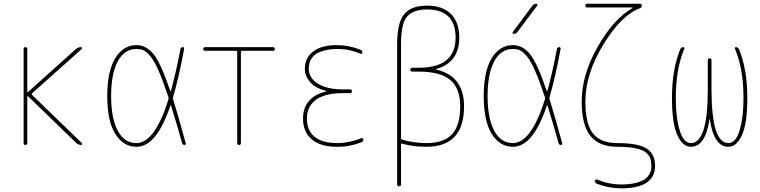

<svg xmlns="http://www.w3.org/2000/svg" viewBox="-20 -770 4040 1020"><path d="M105.5 -9.8V-509.8Q105.5 -519.5 115.2 -519.5Q125 -519.5 125 -509.8V-283.2Q125 -282.2 126.5 -281.2Q127.9 -280.3 128.9 -281.2L383.8 -509.8Q395.5 -519.5 410.2 -519.5Q414.1 -519.5 415.5 -516.1Q417 -512.7 414.1 -509.8L149.4 -273.4Q146.5 -270.5 149.4 -266.6L415 -9.8Q417 -7.8 416 -3.9Q415 0 411.1 0Q398.4 0 385.7 -9.8L128.9 -258.8Q127 -259.8 125 -257.8V-9.8Q125 0 115.2 0Q105.5 0 105.5 -9.8Z M705.1 -509.8Q640.6 -509.8 605.5 -443.8Q570.3 -377.9 570.3 -259.8Q570.3 -141.6 605.5 -75.7Q640.6 -9.8 705.1 -9.8Q801.8 -9.8 875 -242.2Q876 -248 875 -252.9Q846.7 -338.9 823.2 -392.6Q799.8 -446.3 779.3 -470.7Q758.8 -495.1 743.2 -502.4Q727.5 -509.8 705.1 -509.8ZM705.1 9.8Q635.7 9.8 592.8 -58.1Q549.8 -126 549.8 -259.8Q549.8 -391.6 592.3 -460.9Q634.8 -530.3 705.1 -530.3Q756.8 -530.3 795.9 -481.9Q835 -433.6 884.8 -286.1Q884.8 -285.2 886.2 -285.2Q887.7 -285.2 887.7 -286.1Q912.1 -371.1 938.5 -508.8Q940.4 -519.5 950.2 -519.5Q960 -519.5 958 -509.8Q931.6 -365.2 899.4 -252.9Q897.5 -248 899.4 -243.2Q924.8 -163.1 966.8 -8.8Q968.8 0 960 0Q950.2 0 947.3 -9.8Q928.7 -80.1 888.7 -209Q887.7 -210.9 885.7 -210.9Q812.5 9.8 705.1 9.8Z M1070.3 -500Q1060.5 -500 1060.1 -509.8Q1059.6 -519.5 1070.3 -519.5H1429.7Q1439.5 -519.5 1439.9 -509.8Q1440.4 -500 1429.7 -500H1264.6Q1259.8 -500 1259.8 -495.1V-9.8Q1259.8 0 1250 0Q1240.2 0 1240.2 -9.8V-495.1Q1240.2 -500 1235.4 -500Z M1712.9 -284.2Q1713.9 -284.2 1713.9 -285.2Q1713.9 -287.1 1711.9 -287.1Q1655.3 -301.8 1627.4 -334Q1599.6 -366.2 1599.6 -405.3Q1599.6 -462.9 1644 -496.6Q1688.5 -530.3 1769.5 -530.3Q1833 -530.3 1894.5 -505.9Q1904.3 -502.9 1905.3 -491.2Q1905.3 -487.3 1902.3 -485.4Q1899.4 -483.4 1894.5 -484.4Q1835 -510.7 1769.5 -509.8Q1744.1 -509.8 1722.2 -505.9Q1700.2 -502 1675.3 -492.2Q1650.4 -482.4 1635.3 -459.5Q1620.1 -436.5 1620.1 -405.3Q1620.1 -356.4 1668.5 -325.7Q1716.8 -294.9 1804.7 -294.9H1839.8Q1849.6 -294.9 1849.6 -285.2Q1849.6 -275.4 1839.8 -275.4H1804.7Q1707 -275.4 1658.7 -240.2Q1610.4 -205.1 1610.4 -139.6Q1610.4 -76.2 1651.9 -43Q1693.4 -9.8 1769.5 -9.8Q1835 -9.8 1899.4 -36.1Q1903.3 -37.1 1906.7 -35.2Q1910.2 -33.2 1910.2 -29.3Q1910.2 -18.6 1899.4 -13.7Q1835.9 10.7 1769.5 9.8Q1682.6 9.8 1636.2 -29.8Q1589.8 -69.3 1589.8 -139.6Q1589.8 -253.9 1712.9 -284.2Z M2110.4 -535.2V-35.2Q2110.4 -30.3 2116.2 -28.3Q2172.9 -10.7 2245.1 -9.8Q2337.9 -9.8 2381.3 -56.6Q2424.8 -103.5 2424.8 -205.1Q2424.8 -300.8 2372.1 -345.2Q2319.3 -389.6 2205.1 -389.6H2169.9Q2160.2 -389.6 2160.2 -399.9Q2160.2 -410.2 2169.9 -410.2H2205.1Q2400.4 -410.2 2400.4 -570.3Q2400.4 -644.5 2362.3 -682.1Q2324.2 -719.7 2250 -719.7Q2175.8 -719.7 2143.1 -682.6Q2110.4 -645.5 2110.4 -535.2ZM2089.8 210V-535.2Q2089.8 -648.4 2127 -694.3Q2164.1 -740.2 2250 -740.2Q2330.1 -740.2 2375 -696.3Q2419.9 -652.3 2419.9 -570.3Q2419.9 -438.5 2297.9 -403.3Q2295.9 -403.3 2295.9 -401.4Q2295.9 -400.4 2296.9 -400.4Q2445.3 -367.2 2445.3 -205.1Q2445.3 9.8 2245.1 9.8Q2175.8 9.8 2116.2 -6.8Q2110.4 -8.8 2110.4 -3.9V210Q2110.4 219.7 2100.1 219.7Q2089.8 219.7 2089.8 210Z M2709 -589.8Q2705.1 -589.8 2703.6 -593.3Q2702.1 -596.7 2704.1 -599.6L2808.6 -740.2Q2816.4 -750 2829.1 -750Q2833 -750 2834.5 -746.6Q2835.9 -743.2 2834 -740.2L2728.5 -599.6Q2720.7 -589.8 2709 -589.8ZM2705.1 -509.8Q2640.6 -509.8 2605.5 -443.8Q2570.3 -377.9 2570.3 -259.8Q2570.3 -141.6 2605.5 -75.7Q2640.6 -9.8 2705.1 -9.8Q2801.8 -9.8 2875 -242.2Q2876 -248 2875 -252.9Q2846.7 -338.9 2823.2 -392.6Q2799.8 -446.3 2779.3 -470.7Q2758.8 -495.1 2743.2 -502.4Q2727.5 -509.8 2705.1 -509.8ZM2705.1 9.8Q2635.7 9.8 2592.8 -58.1Q2549.8 -126 2549.8 -259.8Q2549.8 -391.6 2592.3 -460.9Q2634.8 -530.3 2705.1 -530.3Q2756.8 -530.3 2795.9 -481.9Q2835 -433.6 2884.8 -286.1Q2884.8 -285.2 2886.2 -285.2Q2887.7 -285.2 2887.7 -286.1Q2912.1 -371.1 2938.5 -508.8Q2940.4 -519.5 2950.2 -519.5Q2960 -519.5 2958 -509.8Q2931.6 -365.2 2899.4 -252.9Q2897.5 -248 2899.4 -243.2Q2924.8 -163.1 2966.8 -8.8Q2968.8 0 2960 0Q2950.2 0 2947.3 -9.8Q2928.7 -80.1 2888.7 -209Q2887.7 -210.9 2885.7 -210.9Q2812.5 9.8 2705.1 9.8Z M3338.9 -726.6Q3340.8 -726.6 3340.8 -728.5Q3340.8 -729.5 3339.8 -730.5H3099.6Q3089.8 -730.5 3089.8 -740.2Q3089.8 -750 3099.6 -750H3379.9Q3389.6 -750 3389.6 -740.2Q3389.6 -731.4 3380.9 -726.6Q3281.2 -690.4 3185.5 -533.7Q3089.8 -377 3089.8 -230.5Q3089.8 -110.4 3130.9 -60.1Q3171.9 -9.8 3259.8 -9.8Q3370.1 -9.8 3415 19Q3460 47.9 3460 110.4Q3460 230.5 3280.3 230.5Q3213.9 230.5 3151.4 206.1Q3140.6 202.1 3139.6 191.4Q3139.6 187.5 3143.6 185.1Q3147.5 182.6 3151.4 183.6Q3215.8 210 3280.3 210Q3325.2 210 3357.4 201.7Q3389.6 193.4 3405.3 182.6Q3420.9 171.9 3429.7 155.3Q3438.5 138.7 3439.5 130.4Q3440.4 122.1 3440.4 110.4Q3440.4 86.9 3435.1 71.8Q3429.7 56.6 3413.1 41.5Q3396.5 26.4 3357.9 18.1Q3319.3 9.8 3259.8 9.8Q3162.1 9.8 3116.2 -48.3Q3070.3 -106.4 3070.3 -230.5Q3070.3 -372.1 3154.3 -520Q3238.3 -668 3338.9 -726.6Z M3650.4 9.8Q3606.4 9.8 3578.1 -52.7Q3549.8 -115.2 3549.8 -250Q3549.8 -400.4 3593.8 -508.8Q3599.6 -519.5 3609.4 -519.5Q3619.1 -519.5 3615.2 -509.8Q3570.3 -404.3 3570.3 -250Q3570.3 -166 3582.5 -109.9Q3594.7 -53.7 3611.8 -31.7Q3628.9 -9.8 3650.4 -9.8Q3740.2 -9.8 3740.2 -294.9V-450.2Q3740.2 -460 3750 -460Q3759.8 -460 3759.8 -450.2V-294.9Q3759.8 -9.8 3849.6 -9.8Q3871.1 -9.8 3888.2 -31.7Q3905.3 -53.7 3917.5 -109.9Q3929.7 -166 3929.7 -250Q3929.7 -405.3 3884.8 -509.8Q3880.9 -519.5 3890.6 -519.5Q3899.4 -519.5 3906.2 -508.8Q3950.2 -399.4 3950.2 -250Q3950.2 -115.2 3921.9 -52.7Q3893.6 9.8 3849.6 9.8Q3772.5 9.8 3751 -135.7Q3751 -136.7 3750 -136.7Q3749 -136.7 3749 -135.7Q3727.5 9.8 3650.4 9.8Z"/></svg>

Font: Rounded Mgen+ 1mn thin
Style: Regular
Weight: 100
Designer: [Source Han Sans]
Ryoko NISHIZUKA  (kana & ideographs); Paul D. Hunt (Latin, Greek & Cyrillic); Wenlong ZHANG  (bopomofo
Version: Version 1.059.20150602